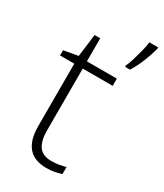

<svg xmlns="http://www.w3.org/2000/svg" viewBox="-193 -836 787 922"><g transform="rotate(30 200.5 -375.0)"><path d="M229 -31Q252 -31 272 -34.5Q292 -38 307 -43V-4Q291 2 270.5 6Q250 10 224 10Q91 10 91 -145V-491H12V-520L91 -534L107 -659H138V-531H304V-491H138V-148Q138 -91 159 -61Q180 -31 229 -31ZM401 -753Q392 -718 375.5 -676.5Q359 -635 337 -600H310V-608Q318 -624 326.5 -652Q335 -680 342.5 -709.5Q350 -739 352 -760H401Z"/></g></svg>

Font: Noto Kufi Arabic ExtraLight
Style: Regular
Weight: 200
Designer: Monotype Design Team, David Williams, Khaled Hosny
Foundry: Google LLC
Version: Version 2.109; ttfautohint (v1.8.4.7-5d5b)